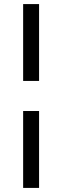

<svg xmlns="http://www.w3.org/2000/svg" viewBox="-20 -820 305 940"><path d="M93.3 -800H171.3V-423.8H93.3ZM93.3 -276.5H171.3V100H93.3Z"/></svg>

Font: AF Albert Sans Medium
Style: Regular
Weight: 500
Designer: Andreas Rasmussen
Foundry: a.Foundry
Version: Version 1.300;Glyphs 3.2 (3231)